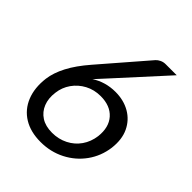

<svg xmlns="http://www.w3.org/2000/svg" viewBox="-202 -840 970 970"><g transform="rotate(45 283.5 -354.5)"><path d="M249 8Q177 8 127.5 -22.5Q78 -53 55.5 -108.5Q33 -164 42 -237Q48 -284 75.5 -337Q103 -390 156 -451L367 -695Q375 -704 388.5 -710.5Q402 -717 418 -717H497L274 -472Q258 -455 242 -437Q226 -419 210 -402Q237 -420 269.5 -429.5Q302 -439 338 -439Q397 -439 442 -413Q487 -387 509.5 -339.5Q532 -292 524 -226Q515 -159 477 -106Q439 -53 379.5 -22.5Q320 8 249 8ZM257 -66Q303 -66 341.5 -85.5Q380 -105 404 -139.5Q428 -174 434 -219Q442 -289 405.5 -330Q369 -371 300 -371Q254 -371 216.5 -351Q179 -331 155 -297Q131 -263 126 -221Q120 -176 134 -141Q148 -106 179 -86Q210 -66 257 -66Z"/></g></svg>

Font: Aleo
Style: Italic
Weight: 400
Italic angle: -7°
Designer: Alessio Laiso
Foundry: Alessio Laiso
Version: Version 2.001;gftools[0.9.29]